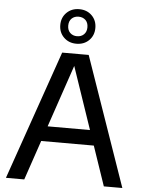

<svg xmlns="http://www.w3.org/2000/svg" viewBox="-64 -1046 819 1096"><g transform="rotate(5 345.5 -498.0)"><path d="M12 0 269.5 -740H421.5L679 0H573L337.5 -691.5H352L117 0ZM159.5 -227 183.5 -313.5H507L531 -227ZM345.5 -797.5Q302 -797.5 273.5 -825.5Q245 -853.5 245 -896.5Q245 -939.5 273.5 -967.5Q302 -995.5 345.5 -995.5Q389.5 -995.5 417.8 -967.5Q446 -939.5 446 -896.5Q446 -853.5 417.8 -825.5Q389.5 -797.5 345.5 -797.5ZM345.5 -840.5Q369.5 -840.5 385 -855.5Q400.5 -870.5 400.5 -896.5Q400.5 -923 385 -937.8Q369.5 -952.5 345.5 -952.5Q321.5 -952.5 306 -937.8Q290.5 -923 290.5 -896.5Q290.5 -870.5 306 -855.5Q321.5 -840.5 345.5 -840.5Z"/></g></svg>

Font: Encode Sans Condensed Thin Medium
Style: Regular
Weight: 500
Version: Version 3.002